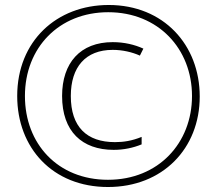

<svg xmlns="http://www.w3.org/2000/svg" viewBox="-20 -742 870 770"><path d="M413 8C632 8 781 -146 781 -355C781 -562 636 -722 416 -722C207 -722 49 -577 49 -357C49 -149 191 8 413 8ZM413 -21C212 -21 80 -165 80 -357C80 -551 217 -693 414 -693C615 -693 750 -546 750 -357C750 -169 616 -21 413 -21ZM436 -141C476 -141 514 -149 548 -163V-193C509 -177 475 -172 441 -172C328 -172 264 -233 264 -357C264 -473 323 -542 432 -542C471 -542 510 -533 541 -519L555 -547C520 -563 478 -573 432 -573C302 -573 229 -490 229 -357C229 -215 309 -141 436 -141Z"/></svg>

Font: Noto Sans Bengali ExtraCondensed ExtraLight
Style: Regular
Weight: 200
Width: 2
Designer: Joana Ranito - Universal Thirst; Jelle Bosma - Monotype Design Team
Foundry: Universal Thirst ehf.
Version: Version 3.000